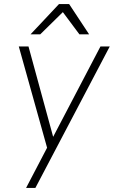

<svg xmlns="http://www.w3.org/2000/svg" viewBox="-20 -730 563 950"><path d="M213 1 73 -500H121L243 -53L477 -500H523L155 200H109ZM291 -670 179 -560H131L272 -710H322L421 -560H373Z"/></svg>

Font: Retni Sans Light
Style: Italic
Weight: 300
Italic angle: -8°
Designer: Vitaly Kuzmin
Foundry: ParaType Ltd.
Version: Version 1.00;June 10, 2019;FontCreator 11.5.0.2425 64-bit; t